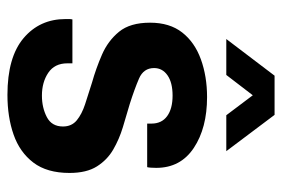

<svg xmlns="http://www.w3.org/2000/svg" viewBox="-144 -620 776 529"><g transform="rotate(90 244.5 -356.0)"><path d="M88 -591 189 -724H297L397 -591H298L243 -664L187 -591ZM242 12Q138 12 85.5 -32.5Q33 -77 33 -148Q33 -153 33 -158Q33 -163 34 -167H155Q155 -163 155 -160Q155 -157 155 -153Q155 -118 181 -100.5Q207 -83 244 -83Q277 -83 303 -96.5Q329 -110 329 -141Q329 -165 312 -179Q295 -193 267.5 -202Q240 -211 208 -221Q169 -232 131 -248.5Q93 -265 68 -295.5Q43 -326 43 -381Q43 -435 70 -469.5Q97 -504 144 -521Q191 -538 248 -538Q333 -538 388 -501.5Q443 -465 443 -398Q443 -391 442.5 -383.5Q442 -376 441 -373H321V-385Q321 -413 300.5 -428Q280 -443 244 -443Q208 -443 188 -429Q168 -415 168 -392Q168 -363 197 -350.5Q226 -338 267 -325Q298 -316 331 -306Q364 -296 392.5 -279.5Q421 -263 439 -234.5Q457 -206 457 -159Q457 -97 428.5 -59.5Q400 -22 351.5 -5Q303 12 242 12Z"/></g></svg>

Font: Archivo SemiCondensed
Style: Bold
Weight: 680
Width: 4
Designer: Hector Gatti
Foundry: Omnibus-Type
Version: Version 2.001; ttfautohint (v1.8.3)